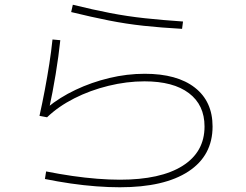

<svg xmlns="http://www.w3.org/2000/svg" viewBox="-20 -774 1040 812"><path d="M487 18Q440 18 387 14Q334 10 279 2Q224 -6 170 -17L175 -49Q230 -38 285 -30Q340 -22 391.5 -18Q443 -14 487 -14Q659 -14 752 -72.5Q845 -131 845 -239Q845 -330 779 -380Q713 -430 591 -430Q516 -430 438.5 -411Q361 -392 294 -358Q227 -324 179 -278L147 -284Q159 -338 169.5 -393.5Q180 -449 188.5 -503.5Q197 -558 202 -607L235 -604Q228 -537 215.5 -460.5Q203 -384 187 -311L180 -319Q232 -362 299.5 -394Q367 -426 442 -444Q517 -462 592 -462Q729 -462 804 -403.5Q879 -345 879 -239Q879 -116 777 -49Q675 18 487 18ZM750 -652Q661 -657 587 -665Q513 -673 440 -687.5Q367 -702 281 -723L288 -754Q373 -733 445.5 -719Q518 -705 592 -697Q666 -689 754 -683Z"/></svg>

Font: M PLUS 2 ExtraLight
Style: Regular
Weight: 250
Designer: Coji Morishita
Foundry: UNDERFOREST DESIGN
Version: Version 1.001